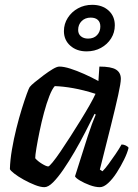

<svg xmlns="http://www.w3.org/2000/svg" viewBox="-20 -776 573 796"><path d="M164 0Q148 0 125 -9Q102 -18 78.5 -31Q55 -44 39 -56.5Q23 -69 21 -75Q22 -112 29.5 -156Q37 -200 48 -244Q59 -288 70.5 -325Q82 -362 91 -386.5Q100 -411 103 -415Q108 -422 124.5 -435.5Q141 -449 161 -464Q181 -479 198.5 -489.5Q216 -500 226 -500Q245 -500 271.5 -491.5Q298 -483 328.5 -469.5Q359 -456 388 -440L392 -500Q441 -500 461 -487.5Q481 -475 481 -449Q481 -432 470 -382Q459 -332 439.5 -254Q420 -176 394 -73L405 -66Q416 -77 430 -96Q444 -115 459 -137Q474 -159 484 -177Q493 -177 502 -172.5Q511 -168 513 -163Q508 -142 494.5 -114.5Q481 -87 464 -60.5Q447 -34 428.5 -17Q410 0 394 0Q375 0 352 -8.5Q329 -17 311.5 -27.5Q294 -38 291 -45L344 -212Q351 -231 356 -246.5Q361 -262 366.5 -275Q372 -288 377 -301L372 -304Q355 -270 334 -229Q313 -188 289.5 -147.5Q266 -107 243 -73.5Q220 -40 200 -20Q180 0 164 0ZM180 -86Q184 -86 198 -103Q212 -120 231 -148Q250 -176 271.5 -209.5Q293 -243 314 -277Q335 -311 351.5 -340Q368 -369 376 -387Q326 -403 283.5 -410.5Q241 -418 207 -419Q196 -407 184.5 -377.5Q173 -348 162.5 -309Q152 -270 144 -231Q136 -192 131 -162Q126 -132 126 -120Q136 -108 154 -97Q172 -86 180 -86ZM339 -563Q298 -563 271.5 -586.5Q245 -610 245 -647Q245 -677 261 -702Q277 -727 303.5 -741.5Q330 -756 362 -756Q404 -756 430 -732.5Q456 -709 456 -671Q456 -641 440.5 -616.5Q425 -592 398.5 -577.5Q372 -563 339 -563ZM345 -616Q369 -616 382.5 -630.5Q396 -645 396 -666Q396 -684 385.5 -693.5Q375 -703 356 -703Q333 -703 318.5 -688.5Q304 -674 304 -652Q304 -635 315.5 -625.5Q327 -616 345 -616Z"/></svg>

Font: Texturina Medium 12pt SemiBold
Style: Italic
Weight: 600
Italic angle: -11°
Version: Version 1.002